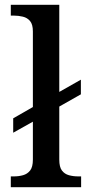

<svg xmlns="http://www.w3.org/2000/svg" viewBox="-20 -780 372 800"><path d="M25 0V-45H38Q58 -45 76 -50Q94 -55 105.5 -69.5Q117 -84 117 -115V-273L35 -227V-287L117 -334V-649Q117 -678 105.5 -692Q94 -706 75.5 -710.5Q57 -715 38 -715H25V-760H227V-397L317 -448V-387L227 -336V-115Q227 -84 238 -69.5Q249 -55 267 -50Q285 -45 306 -45H318V0Z"/></svg>

Font: Noto Serif Tamil Medium
Style: Regular
Weight: 500
Designer: Indian Type Foundry, Tom Grace, and the Monotype Design Team
Foundry: Monotype Imaging Inc.
Version: Version 2.004; ttfautohint (v1.8.4.7-5d5b)